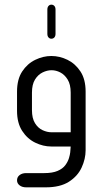

<svg xmlns="http://www.w3.org/2000/svg" viewBox="-20 -628 443 823"><path d="M183 -587Q183 -597 188 -602.5Q193 -608 200 -608Q208 -608 213 -602.5Q218 -597 218 -587V-483Q218 -473 213 -467.5Q208 -462 200 -462Q193 -462 188 -467.5Q183 -473 183 -483ZM283 0H200Q165 0 131 -16.5Q97 -33 75 -67Q53 -101 53 -153V-235Q53 -288 75 -321.5Q97 -355 131 -371.5Q165 -388 200 -388Q236 -388 269.5 -371.5Q303 -355 325 -321.5Q347 -288 347 -235V16Q347 53 330 90Q313 127 275.5 151Q238 175 176 175H92Q75 175 64 166.5Q53 158 53 145Q53 131 64 122.5Q75 114 92 114H170Q205 114 227 104.5Q249 95 260 80Q271 65 275.5 50Q280 35 281 25ZM283 -61V-231Q283 -266 270 -287Q257 -308 238.5 -317.5Q220 -327 201 -327Q182 -327 162.5 -317.5Q143 -308 130 -287Q117 -266 117 -231V-156Q117 -121 130 -100Q143 -79 162.5 -70Q182 -61 201 -61Z"/></svg>

Font: Beiruti
Style: Regular
Weight: 400
Version: Version 1.00